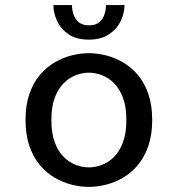

<svg xmlns="http://www.w3.org/2000/svg" viewBox="-20 -720 690 751"><path d="M327.6 11Q294.5 11 259.9 2.2Q225.2 -6.5 193 -25.5Q160.8 -44.5 135.2 -75.2Q109.7 -106 94.8 -149.5Q79.9 -193 79.9 -251Q79.9 -308.5 94.8 -352Q109.7 -395.5 135.2 -426Q160.8 -456.5 193 -475.5Q225.2 -494.5 259.9 -503.2Q294.5 -512 327.6 -512Q360.6 -512 395.3 -503.2Q429.9 -494.5 462.1 -475.5Q494.4 -456.5 519.9 -426Q545.4 -395.5 560.4 -352Q575.3 -308.5 575.3 -251Q575.3 -193 560.4 -149.5Q545.4 -106 519.9 -75.2Q494.4 -44.5 462.1 -25.5Q429.9 -6.5 395.3 2.2Q360.6 11 327.6 11ZM327.6 -65.3Q352.3 -65.3 377.9 -74.8Q403.6 -84.2 425.4 -105.6Q447.2 -126.9 460.8 -162.8Q474.3 -198.6 474.3 -251Q474.3 -302.9 460.8 -338.3Q447.2 -373.7 425.4 -395.2Q403.6 -416.7 377.9 -426.2Q352.3 -435.7 327.6 -435.7Q303.1 -435.7 277.3 -426.2Q251.6 -416.7 229.8 -395.2Q207.9 -373.7 194.4 -338.3Q180.9 -302.9 180.9 -251Q180.9 -198.6 194.4 -162.8Q207.9 -126.9 229.8 -105.6Q251.6 -84.2 277.3 -74.8Q303.1 -65.3 327.6 -65.3ZM327.1 -565Q278.7 -565 248.3 -585.8Q217.9 -606.6 203.4 -637.9Q188.9 -669.1 188.9 -700.1H261.3Q261.3 -683.6 267 -665.2Q272.8 -646.8 287.2 -633.9Q301.7 -620.9 328.1 -620.9Q354.9 -620.9 369.2 -633.9Q383.6 -646.8 389.1 -665.2Q394.6 -683.6 394.6 -700.1H467Q467 -669.1 452.2 -637.9Q437.5 -606.6 406.4 -585.8Q375.4 -565 327.1 -565Z"/></svg>

Font: Trispace Thin
Style: Regular
Weight: 100
Designer: Tyler Finck
Foundry: Etcetera Type Company
Version: Version 1.210